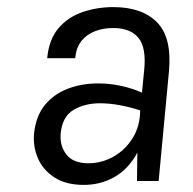

<svg xmlns="http://www.w3.org/2000/svg" viewBox="-20 -510 544 541"><path d="M216 11Q166 11 133.5 -10Q101 -31 86.8 -64.2Q72.5 -97.5 76 -134Q81 -182.5 106 -213.5Q131 -244.5 170.5 -259.8Q210 -275 257 -275Q288.5 -275 320.2 -268.2Q352 -261.5 380 -249L386 -310Q393 -374.5 370.5 -402.8Q348 -431 299 -431Q271 -431 247.5 -422Q224 -413 209.2 -394.2Q194.5 -375.5 192 -346H113Q118 -399.5 145.2 -431Q172.5 -462.5 213.2 -476.2Q254 -490 299 -490Q380.5 -490 422.8 -446.8Q465 -403.5 456 -308L427 0H366Q366 -20.5 366.5 -40.2Q367 -60 367 -80Q342.5 -34 303 -11.5Q263.5 11 216 11ZM229.5 -50Q266 -50 299 -68.2Q332 -86.5 353.2 -120Q374.5 -153.5 375 -199Q347.5 -208 318 -213.5Q288.5 -219 262 -219Q218.5 -219 187 -200.2Q155.5 -181.5 151 -134Q148 -99 167.2 -74.5Q186.5 -50 229.5 -50Z"/></svg>

Font: Karla
Style: Italic
Weight: 400
Italic angle: -8°
Designer: Jonathan Pinhorn
Version: Version 2.004;gftools[0.9.33]